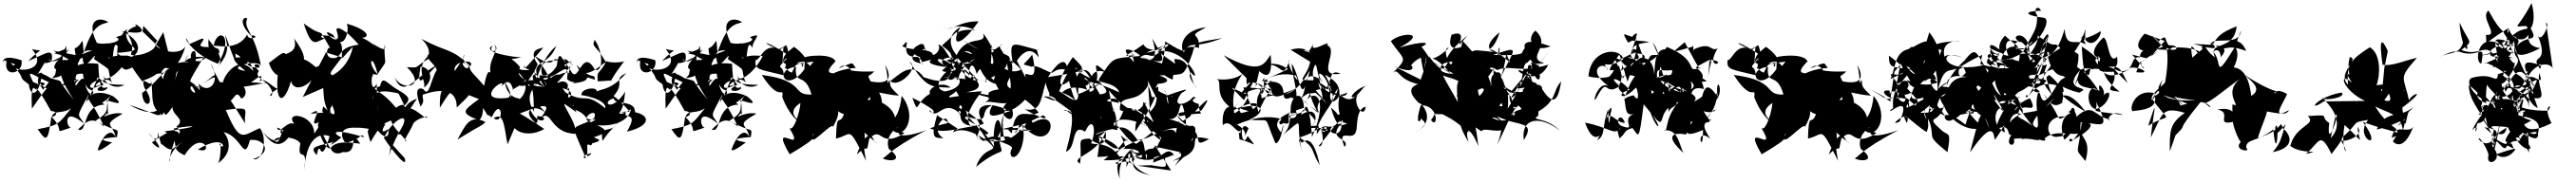

<svg xmlns="http://www.w3.org/2000/svg" viewBox="-111 -1006 16802 1190"><path d="M281 -624C208 -571 191 -649 225 -603C243 -705 189 -654 73 -607C165 -703 174 -664 97 -685C207 -556 25 -521 -34 -574C13 -587 -30 -588 -87 -613C-82 -566 -132 -666 29 -612C49 -525 -101 -485 -65 -621C108 -441 -49 -542 131 -416C46 -592 70 -516 266 -446C191 -562 11 -536 151 -529C89 -392 245 -466 148 -468C169 -411 306 -406 279 -408C231 -476 232 -492 97 -295C88 -489 112 -479 222 -279C225 -285 292 -265 227 -240C239 -308 342 -222 419 -382C263 -189 296 -194 135 -161C192 -78 202 -76 224 -243C326 -144 216 -129 356 -173C326 -154 287 -322 437 -198C396 -270 381 -225 470 -394C446 -345 480 -372 568 -177C487 -258 442 -201 398 -159C465 -132 418 -317 571 -322C533 -364 511 -284 613 -380C553 -313 636 -287 512 -217C666 -129 663 -183 652 -110C536 -101 535 -91 620 -75C588 -50 515 0 529 -35C549 -93 603 -183 643 -112C624 -203 549 -182 689 -263C600 -281 524 -204 597 -274C581 -202 608 -350 576 -353C614 -344 721 -301 628 -376C504 -437 436 -358 457 -343C423 -294 486 -378 525 -500C579 -470 544 -454 701 -451C637 -415 557 -465 563 -522C558 -447 673 -524 730 -639C564 -663 572 -562 623 -671C566 -759 563 -742 619 -586C634 -712 634 -745 671 -682C634 -723 757 -805 646 -763C719 -728 510 -699 502 -741C391 -626 445 -740 560 -658C416 -879 537 -904 596 -860C544 -846 494 -842 435 -661C424 -798 434 -713 379 -691C365 -701 413 -553 361 -625C236 -588 293 -557 428 -629C431 -506 532 -701 502 -620C645 -522 572 -583 620 -464C572 -538 433 -385 578 -471C485 -403 448 -436 501 -470C566 -498 508 -531 563 -450C463 -404 592 -399 590 -437C545 -418 537 -446 530 -589C321 -613 373 -507 310 -473C427 -463 404 -542 288 -445C420 -471 338 -529 430 -524C447 -373 516 -444 492 -385C417 -410 469 -570 384 -445C367 -475 431 -489 386 -482C344 -437 416 -529 392 -618C426 -647 421 -635 237 -675C406 -572 343 -634 266 -605C244 -474 229 -511 316 -551C317 -595 256 -536 170 -419C144 -473 115 -451 77 -491C68 -376 143 -349 164 -530C113 -535 100 -446 192 -618C125 -551 326 -637 338 -685C223 -575 197 -535 347 -548C440 -589 388 -687 489 -676C326 -618 406 -625 344 -569C265 -600 256 -518 372 -352C235 -514 325 -461 220 -495C369 -507 258 -569 314 -685L242 -657L323 -639L321 -706Z M903 -708C888 -659 760 -630 743 -651C785 -771 652 -788 779 -836C726 -885 944 -756 683 -803C895 -703 738 -568 654 -660C891 -681 674 -689 718 -817C634 -751 633 -570 710 -550C796 -568 804 -632 707 -644C745 -567 813 -470 865 -422C780 -503 827 -460 911 -523C1043 -536 978 -607 952 -488C903 -573 1034 -581 1034 -581C939 -538 914 -466 816 -398C821 -284 917 -315 831 -432C795 -550 910 -377 863 -518C903 -415 850 -313 942 -260C922 -348 937 -205 731 -321C943 -250 910 -240 944 -265C980 -349 909 -205 957 -268C973 -289 937 -180 1056 -370C934 -260 1128 -244 1039 -177C1083 -149 1087 -11 1076 -161C1059 -110 1062 -188 1055 -82C1067 -111 1079 -223 880 -74C968 11 917 -87 855 -138C967 -6 887 -258 938 -68C1037 15 993 -56 1135 -97C999 -66 984 71 996 44C996 -34 1057 -110 1022 -166C1192 -195 1195 -176 962 -147C1089 -69 978 -43 1093 9C1208 -174 1293 13 1180 -29C1364 -142 1363 -9 1320 -60C1334 -105 1331 67 1303 67C1461 -39 1329 -173 1337 -144C1468 -125 1479 65 1519 -90C1605 -105 1679 -13 1539 35C1611 50 1633 -110 1584 -168C1473 -123 1456 -61 1362 -287C1541 -312 1476 -287 1488 -199C1404 -329 1344 -445 1363 -351C1415 -315 1420 -440 1462 -362C1477 -363 1527 -401 1447 -478C1395 -408 1511 -448 1642 -466C1628 -441 1508 -501 1443 -436C1522 -427 1645 -597 1570 -447C1594 -536 1670 -425 1702 -426C1581 -357 1727 -358 1628 -463C1520 -531 1599 -532 1569 -551C1511 -606 1608 -585 1575 -563C1449 -565 1516 -659 1541 -540C1451 -657 1351 -517 1343 -467C1251 -471 1359 -583 1210 -453C1324 -548 1320 -481 1240 -389C1458 -289 1296 -496 1263 -591C1338 -468 1247 -383 1185 -459C1206 -303 1239 -424 1109 -484C1261 -296 1013 -491 1213 -432C1089 -452 1111 -449 1217 -633C1147 -639 1069 -636 1032 -484C1045 -575 1027 -479 1117 -649C1087 -565 1059 -636 1161 -580C1190 -754 1096 -632 1151 -618C1333 -647 1233 -640 1250 -751C1260 -720 1377 -626 1301 -559C1409 -678 1359 -727 1360 -776C1449 -517 1425 -619 1424 -656C1536 -591 1306 -690 1490 -542C1339 -564 1584 -624 1591 -573C1555 -790 1471 -820 1502 -884C1486 -902 1433 -869 1524 -775C1603 -773 1506 -730 1501 -781C1437 -659 1272 -721 1282 -704C1304 -832 1424 -781 1311 -589C1091 -673 1076 -826 1124 -718C1193 -745 1244 -782 1199 -719C1173 -676 1337 -726 1318 -659C1216 -640 1208 -591 1171 -609C1128 -571 1130 -636 965 -565C1019 -539 1065 -594 1099 -703C1049 -620 849 -701 916 -738L824 -837L819 -800L996 -629L954 -795Z M2003 -561 1996 -505C2053 -489 1846 -662 1871 -605C1874 -631 1875 -662 1807 -755C1849 -619 1666 -686 1780 -590C1747 -692 1746 -671 1643 -594C1701 -419 1845 -561 1755 -570C1738 -582 1683 -466 1701 -516C1682 -327 1743 -318 1787 -476C1815 -372 1965 -489 1947 -550C2041 -440 1956 -392 2051 -235C2024 -357 2077 -263 2042 -360C2026 -369 2142 -168 1998 -310C1971 -240 2051 -284 1914 -261C2024 -337 1878 -154 1970 -209C1944 -187 2004 -28 2043 -36C1947 -203 1992 -204 1939 -132C1939 -262 1731 -285 1813 -191C1765 -231 1711 -115 1696 -172C1819 -129 1762 -74 1718 -141C1739 -233 1745 16 1605 -141C1693 -14 1746 -68 1794 -138C1876 -105 1840 -233 1800 -195C1707 -190 1723 -37 1679 -89C1687 -120 1820 -116 1848 -68C1823 69 1902 -69 1873 107C1892 -164 2019 -124 2039 -115C1974 104 1981 -121 1955 8C1898 -53 1961 -48 2097 -87C2003 -78 2051 29 2126 -12C2242 7 2154 -188 2239 -67C2210 -66 2077 -99 2043 -33C2059 -94 2011 -19 2116 -108C2045 -140 2067 -170 2266 -108C2237 -141 2268 -107 2143 -70C2116 -102 2089 -177 2210 -171C2323 -174 2402 -118 2337 -186C2348 -138 2435 -65 2422 -162C2423 -163 2352 -110 2403 -196C2277 -160 2273 -182 2306 -77C2423 -292 2453 -152 2456 -286C2376 -219 2549 -92 2539 -83C2502 -83 2604 -182 2598 -260C2508 -203 2448 -62 2427 14C2448 -88 2415 -91 2529 28C2557 130 2387 -106 2394 -105C2453 -240 2601 -298 2481 -125C2585 -136 2546 -223 2678 -244C2659 -201 2599 -351 2443 -295C2533 -221 2559 -217 2402 -273C2485 -191 2509 -206 2609 -361C2483 -318 2578 -234 2471 -427C2583 -361 2568 -357 2498 -286C2594 -361 2383 -297 2507 -251C2390 -435 2276 -417 2368 -442C2387 -526 2411 -451 2525 -394C2536 -369 2326 -467 2318 -348C2318 -402 2355 -389 2352 -272L2346 -459C2309 -385 2305 -517 2324 -513C2272 -568 2306 -539 2231 -646C2133 -535 2227 -532 2355 -517C2276 -597 2318 -671 2352 -521C2427 -638 2394 -552 2397 -714C2431 -622 2239 -791 2358 -686C2245 -786 2205 -763 2234 -758C2314 -756 2295 -810 2151 -851C2173 -800 2125 -658 2062 -778C1940 -852 2137 -652 2084 -809C2081 -840 2141 -816 2229 -714C2106 -697 2125 -656 2083 -629C1985 -603 2029 -746 2054 -672C1938 -870 2031 -733 1870 -853C1926 -675 1952 -740 2008 -753C1916 -784 2108 -793 2119 -699C2127 -611 2089 -593 2190 -700C2187 -673 2154 -549 2030 -501C2113 -616 1944 -595 1921 -535C1999 -580 1875 -481 1964 -427L2120 -632L2172 -615L2015 -663L1864 -372L2100 -475Z M3582 -618C3518 -613 3575 -656 3584 -568C3451 -700 3555 -521 3377 -641C3444 -554 3523 -450 3397 -498C3351 -618 3470 -569 3518 -709C3545 -717 3444 -684 3381 -463C3394 -431 3320 -449 3435 -483C3501 -405 3373 -458 3339 -443C3294 -519 3254 -499 3281 -568C3218 -644 3197 -606 3289 -632C3245 -630 3024 -664 3101 -708C3061 -640 3195 -679 3078 -738C3194 -686 3038 -621 3102 -487C3091 -547 3069 -570 3047 -445C2957 -551 2948 -531 2949 -617C2961 -476 2850 -649 2946 -576C2851 -620 2990 -727 2854 -541C2842 -615 2995 -621 2956 -573C2827 -698 2821 -655 2637 -752C2741 -660 2643 -585 2691 -650C2590 -560 2670 -482 2655 -433C2732 -494 2685 -571 2632 -570C2611 -443 2623 -454 2738 -580C2614 -520 2520 -347 2463 -502C2511 -404 2678 -438 2543 -567C2653 -561 2552 -562 2770 -665C2589 -662 2729 -597 2738 -548C2698 -488 2689 -360 2650 -424C2694 -393 2560 -503 2632 -309C2664 -350 2641 -356 2647 -389C2611 -367 2871 -496 2868 -303C3019 -444 2958 -406 2875 -511C2796 -414 2755 -472 2758 -302C2856 -455 2826 -428 3013 -358C2908 -280 2873 -267 3055 -205C2949 -269 2919 -172 2873 -94C3055 -207 3015 -171 3056 -208C2951 -259 3036 -161 3040 -300C3111 -189 3030 -291 3096 -239C3164 -386 3181 -182 3109 -233C3181 -282 3178 -156 3200 -63C3274 -242 3249 -161 3285 -264C3155 -182 3306 -83 3439 -163C3248 -276 3376 -346 3457 -259C3312 -426 3418 -261 3378 -336C3356 -346 3450 -310 3341 -306C3397 -154 3497 -246 3392 -247C3406 -164 3374 -213 3279 -264C3469 -338 3487 -328 3410 -226C3489 -311 3467 -134 3645 -131C3647 -230 3523 -349 3590 -331C3597 -343 3714 -260 3647 -348C3596 -261 3660 -315 3717 -231C3759 -210 3859 -235 3772 -308C3827 -201 3702 -211 3769 -206C3631 -210 3801 -324 3764 -232C3616 -144 3599 -233 3711 29C3648 21 3805 -32 3721 17C3716 47 3729 -178 3700 -51C3787 -85 3851 -80 3731 -118C3697 -66 3770 -16 3745 -102C3840 -136 3872 -144 3783 -189C3788 -183 3978 -171 4005 -292C3937 -241 3780 -236 3919 -210C3885 -124 3793 -200 3820 -85C3899 -212 4040 -275 3931 -273C4109 -296 4184 -194 3978 -145C4065 -297 3955 -209 3857 -316C3944 -168 3934 -314 3831 -194C3937 -271 3951 -258 3967 -407C3879 -265 3804 -339 3892 -363C3892 -323 4016 -349 4029 -290C4050 -183 3976 -321 3891 -378C3974 -472 3881 -485 3974 -528C3846 -384 3792 -445 3751 -380C3850 -445 3667 -441 3683 -381C3657 -392 3849 -361 3837 -298C3683 -427 3722 -298 3525 -435C3690 -414 3570 -341 3597 -368C3583 -367 3633 -483 3568 -397C3649 -481 3512 -511 3491 -407C3528 -501 3512 -428 3611 -578C3570 -437 3651 -570 3540 -519C3452 -524 3438 -386 3507 -419C3435 -369 3409 -449 3650 -271C3602 -369 3509 -548 3408 -503C3348 -556 3340 -458 3441 -438C3300 -562 3444 -586 3357 -550C3270 -542 3279 -552 3159 -618C3193 -469 3291 -395 3362 -480C3315 -495 3247 -403 3269 -534C3381 -431 3261 -336 3276 -362C3157 -376 3189 -543 3169 -490C3260 -354 3201 -340 3246 -321C3172 -462 3243 -376 3199 -366C2961 -338 3203 -522 3161 -440C3223 -524 3240 -399 3235 -417C3209 -415 3332 -464 3309 -491C3372 -404 3364 -455 3373 -275C3292 -401 3401 -454 3425 -503C3272 -453 3344 -458 3396 -586C3337 -675 3391 -685 3433 -695C3233 -457 3345 -612 3304 -567C3475 -490 3367 -496 3472 -413C3417 -511 3368 -625 3538 -610C3468 -446 3377 -550 3417 -496C3528 -483 3607 -637 3588 -489C3651 -425 3760 -545 3624 -461C3785 -478 3662 -520 3769 -485C3770 -533 3745 -476 3650 -582C3676 -509 3726 -502 3849 -611C3786 -502 3783 -551 3788 -474L3882 -480C3848 -453 3971 -626 3963 -604C3781 -569 3766 -697 3859 -560C3786 -722 3742 -687 3768 -746C3827 -662 3822 -528 3769 -551C3686 -698 3663 -457 3616 -537C3540 -651 3535 -687 3518 -558L3624 -608L3605 -603L3630 -575Z M4415 -624C4342 -571 4325 -649 4359 -603C4377 -705 4323 -654 4207 -607C4299 -703 4308 -664 4231 -685C4341 -556 4159 -521 4100 -574C4147 -587 4104 -588 4047 -613C4052 -566 4002 -666 4163 -612C4183 -525 4033 -485 4069 -621C4242 -441 4085 -542 4265 -416C4180 -592 4204 -516 4400 -446C4325 -562 4145 -536 4285 -529C4223 -392 4379 -466 4282 -468C4303 -411 4440 -406 4413 -408C4365 -476 4366 -492 4231 -295C4222 -489 4246 -479 4356 -279C4359 -285 4426 -265 4361 -240C4373 -308 4476 -222 4553 -382C4397 -189 4430 -194 4269 -161C4326 -78 4336 -76 4358 -243C4460 -144 4350 -129 4490 -173C4460 -154 4421 -322 4571 -198C4530 -270 4515 -225 4604 -394C4580 -345 4614 -372 4702 -177C4621 -258 4576 -201 4532 -159C4599 -132 4552 -317 4705 -322C4667 -364 4645 -284 4747 -380C4687 -313 4770 -287 4646 -217C4800 -129 4797 -183 4786 -110C4670 -101 4669 -91 4754 -75C4722 -50 4649 0 4663 -35C4683 -93 4737 -183 4777 -112C4758 -203 4683 -182 4823 -263C4734 -281 4658 -204 4731 -274C4715 -202 4742 -350 4710 -353C4748 -344 4855 -301 4762 -376C4638 -437 4570 -358 4591 -343C4557 -294 4620 -378 4659 -500C4713 -470 4678 -454 4835 -451C4771 -415 4691 -465 4697 -522C4692 -447 4807 -524 4864 -639C4698 -663 4706 -562 4757 -671C4700 -759 4697 -742 4753 -586C4768 -712 4768 -745 4805 -682C4768 -723 4891 -805 4780 -763C4853 -728 4644 -699 4636 -741C4525 -626 4579 -740 4694 -658C4550 -879 4671 -904 4730 -860C4678 -846 4628 -842 4569 -661C4558 -798 4568 -713 4513 -691C4499 -701 4547 -553 4495 -625C4370 -588 4427 -557 4562 -629C4565 -506 4666 -701 4636 -620C4779 -522 4706 -583 4754 -464C4706 -538 4567 -385 4712 -471C4619 -403 4582 -436 4635 -470C4700 -498 4642 -531 4697 -450C4597 -404 4726 -399 4724 -437C4679 -418 4671 -446 4664 -589C4455 -613 4507 -507 4444 -473C4561 -463 4538 -542 4422 -445C4554 -471 4472 -529 4564 -524C4581 -373 4650 -444 4626 -385C4551 -410 4603 -570 4518 -445C4501 -475 4565 -489 4520 -482C4478 -437 4550 -529 4526 -618C4560 -647 4555 -635 4371 -675C4540 -572 4477 -634 4400 -605C4378 -474 4363 -511 4450 -551C4451 -595 4390 -536 4304 -419C4278 -473 4249 -451 4211 -491C4202 -376 4277 -349 4298 -530C4247 -535 4234 -446 4326 -618C4259 -551 4460 -637 4472 -685C4357 -575 4331 -535 4481 -548C4574 -589 4522 -687 4623 -676C4460 -618 4540 -625 4478 -569C4399 -600 4390 -518 4506 -352C4369 -514 4459 -461 4354 -495C4503 -507 4392 -569 4448 -685L4376 -657L4457 -639L4455 -706Z M5028 -641C4964 -486 5151 -545 5048 -518C5089 -599 5060 -585 5196 -603C5079 -467 5255 -568 5068 -700C4953 -610 5010 -597 5055 -657C4921 -523 5000 -605 5001 -514C4836 -554 4811 -550 4817 -612C4855 -615 4872 -745 4994 -673C4843 -727 4855 -761 5016 -655C4927 -518 5166 -644 5158 -587C5028 -367 4921 -553 5081 -569C5070 -441 5140 -541 5182 -388C5049 -382 5147 -479 4858 -516C4980 -325 4996 -452 4993 -374C4976 -412 5025 -244 5130 -187C5123 -207 4998 -260 5110 -333C5108 -280 5066 -142 5038 -169C5154 23 4898 -237 5040 3C5269 -132 5165 -102 5198 -134C5144 -7 5320 -219 5322 -176C5408 -326 5294 -295 5394 -259C5362 -175 5347 -288 5342 -100C5451 -124 5416 -197 5538 45C5509 -115 5537 -35 5528 -139C5633 -43 5617 -76 5592 -81C5560 -182 5498 -59 5478 5C5562 -83 5535 22 5559 -99C5646 -189 5621 -31 5788 -135C5738 -173 5699 -71 5932 -155C5671 -19 5665 32 5644 28C5691 55 5794 46 5687 -32C5644 -152 5824 -212 5712 -154C5785 -87 5880 -243 5770 -379C5751 -173 5637 -205 5729 -200C5746 -333 5521 -398 5526 -321C5606 -444 5604 -390 5753 -381C5685 -445 5698 -441 5692 -484C5610 -367 5715 -384 5663 -581C5709 -499 5694 -444 5548 -478C5583 -263 5544 -403 5633 -281C5673 -422 5558 -425 5546 -539C5449 -507 5465 -439 5541 -384C5468 -490 5555 -495 5591 -539C5466 -534 5439 -548 5400 -551C5487 -487 5419 -623 5360 -559C5474 -609 5440 -593 5472 -562C5297 -552 5210 -445 5435 -535C5307 -521 5249 -513 5339 -605C5315 -661 5147 -640 5139 -631C5138 -499 5109 -483 5217 -455C5153 -716 5090 -524 5131 -581C5021 -638 4963 -514 5057 -573C4989 -785 5066 -699 4902 -649L4999 -700L4993 -598Z M6098 -493C6155 -527 6193 -433 6053 -408C5956 -428 6050 -546 6097 -555C6081 -494 6080 -445 5914 -501C5834 -614 5749 -512 5697 -477C5744 -424 5892 -560 5822 -603C5931 -429 5964 -437 6090 -433C6039 -480 5936 -432 5955 -393C5852 -333 5885 -244 5840 -367C5963 -309 6040 -232 5950 -310C6023 -248 5937 -271 5955 -285C6005 -212 6039 -361 6144 -269C6127 -321 6162 -199 6185 -226C6172 -292 6303 -145 6324 -88C6122 -227 6084 -94 6116 -161C6180 -146 6103 -182 6001 -253C5960 -106 5977 -102 6044 -103C5947 -153 6061 -279 6071 -210C6046 -160 6173 -243 5954 -167C6044 -129 6135 -167 6234 -180C6188 -188 6221 -249 6168 -318C6105 -155 6267 -176 6306 -198C6221 -320 6325 -354 6477 -280C6406 -256 6302 -211 6363 -319C6260 -280 6370 -188 6197 -244C6279 -451 6363 -405 6192 -403C6344 -429 6250 -490 6179 -554C6204 -319 6182 -408 6002 -349C5991 -300 6082 -357 6232 -217C6031 -423 6070 -349 6125 -410C6155 -367 6152 -354 6133 -336C6197 -376 6287 -579 6221 -497C6193 -527 6226 -647 6260 -522C6289 -594 6403 -594 6177 -670C6287 -689 6249 -472 6403 -454C6388 -524 6358 -492 6403 -422C6262 -398 6414 -367 6265 -398C6281 -364 6402 -387 6299 -328C6343 -371 6448 -281 6564 -377C6334 -328 6447 -173 6617 -406C6466 -392 6580 -378 6664 -270C6591 -229 6510 -331 6489 -134C6396 -213 6596 -115 6547 -228C6519 -85 6480 -154 6547 -159C6460 -54 6353 -79 6256 -103C6328 -80 6428 -46 6433 -256C6516 -159 6511 -345 6454 -296C6557 -403 6397 -299 6424 -149C6402 -299 6360 -189 6373 -46C6273 -205 6299 -104 6337 -134C6293 -191 6089 -240 6154 -320C6206 -246 6324 -237 6262 -116C6290 -59 6201 -210 6298 -85C6410 -94 6455 -139 6310 -101C6442 14 6312 -81 6255 85C6449 -73 6434 43 6404 -97C6447 -26 6387 -73 6431 -202C6418 58 6605 -173 6364 -98C6568 -28 6455 -49 6486 16C6536 52 6596 -124 6549 -201C6742 46 6829 -321 6625 -203C6592 -273 6601 -208 6557 -161C6695 -144 6573 -151 6426 -162C6651 -217 6529 -178 6693 -252C6721 -239 6733 -202 6573 -291C6674 -275 6675 -336 6709 -466C6709 -466 6732 -359 6775 -367C6812 -428 6836 -525 6869 -538C6817 -567 6779 -551 6753 -530C6722 -532 6648 -589 6620 -569C6543 -595 6557 -564 6622 -649C6677 -414 6555 -580 6580 -496L6522 -608L6528 -618C6640 -769 6690 -537 6652 -681C6487 -724 6470 -752 6495 -590C6414 -670 6559 -555 6546 -549C6444 -505 6416 -638 6371 -482C6293 -562 6334 -426 6314 -478C6344 -506 6456 -513 6463 -618C6446 -570 6488 -504 6481 -427C6408 -466 6544 -510 6469 -638C6449 -649 6451 -652 6343 -687C6405 -686 6371 -605 6169 -744C6314 -662 6342 -635 6358 -652C6400 -510 6299 -664 6349 -568C6377 -795 6305 -744 6432 -571C6482 -660 6370 -695 6428 -719C6341 -651 6387 -679 6301 -789C6332 -705 6192 -787 6129 -645C6061 -728 6091 -795 6156 -831C6086 -719 6139 -674 6272 -866C6113 -871 6073 -758 6027 -864C6075 -759 6086 -881 6249 -810C6109 -820 6138 -765 6128 -798C6004 -667 6021 -739 6088 -659C6141 -533 6029 -610 6136 -481C6195 -668 6190 -654 6064 -611C6112 -570 6234 -585 6300 -670C6167 -534 6043 -522 6035 -546C6239 -719 6062 -558 6121 -548C5962 -586 6036 -682 6222 -592C6053 -571 6080 -694 6009 -716C6040 -667 5940 -588 5916 -710C5894 -743 5830 -664 5903 -718C5794 -690 5851 -609 5973 -632C5993 -699 5836 -667 5774 -704C5855 -796 5730 -623 5875 -634C5984 -555 5708 -609 5930 -691C5818 -564 5972 -583 5879 -594C6085 -645 5815 -595 6076 -566C5935 -629 6035 -650 6126 -555C6000 -461 6143 -442 6193 -612C6148 -488 6256 -655 6272 -683C6041 -535 6175 -590 6224 -493C6151 -515 6115 -644 6137 -625L6270 -479L6167 -491L6042 -504Z M7397 74C7524 96 7493 89 7484 10C7447 -1 7329 83 7420 -48L7588 -11C7538 24 7650 -57 7552 78C7663 -33 7649 -7 7538 46C7799 -21 7583 -145 7775 -97C7653 -28 7753 -124 7637 -189C7745 -40 7673 -199 7511 -227C7601 -220 7572 -349 7603 -316C7657 -142 7595 -125 7579 -218C7527 -45 7608 -207 7465 -142C7612 -221 7706 -102 7658 -84C7752 -237 7575 -171 7677 -161C7516 -244 7580 -286 7526 -344C7496 -281 7503 -410 7484 -417C7540 -313 7459 -349 7604 -216C7695 -264 7631 -250 7679 -272C7716 -313 7818 -418 7727 -285C7700 -265 7537 -289 7584 -246C7780 -288 7711 -223 7708 -326C7613 -354 7728 -369 7671 -372C7631 -319 7519 -295 7595 -397C7710 -463 7463 -364 7437 -361C7522 -353 7494 -446 7424 -329C7567 -434 7580 -329 7437 -416C7423 -377 7424 -338 7294 -145C7293 -319 7369 -105 7372 -223C7429 -109 7283 -278 7141 -205C7242 -193 7167 -379 7339 -259C7352 -365 7330 -381 7415 -206C7231 -371 7296 -239 7194 -287C7185 -404 7306 -314 7377 -447C7420 -368 7369 -360 7457 -380C7389 -420 7481 -364 7390 -274L7376 -477C7433 -366 7446 -319 7444 -435C7446 -455 7390 -384 7470 -500C7283 -435 7625 -452 7451 -513C7691 -516 7627 -534 7438 -672C7640 -697 7733 -435 7657 -533C7626 -504 7698 -431 7698 -431C7644 -466 7671 -628 7548 -619C7573 -486 7608 -487 7666 -654C7689 -735 7676 -725 7862 -757C7657 -677 7666 -750 7610 -665C7586 -693 7589 -808 7757 -828C7622 -755 7718 -804 7710 -693C7556 -728 7694 -607 7489 -735C7490 -564 7404 -542 7538 -485C7562 -658 7515 -588 7469 -617C7544 -562 7480 -587 7338 -632C7363 -618 7463 -573 7404 -755C7484 -616 7527 -572 7325 -630C7394 -686 7391 -574 7496 -720C7334 -594 7312 -727 7327 -647L7506 -718C7534 -701 7382 -646 7347 -716C7230 -630 7194 -640 7286 -644C7298 -598 7252 -730 7287 -599C7148 -741 7317 -665 7325 -640C7131 -622 7156 -636 7057 -489C7052 -454 7165 -399 7063 -389C7004 -489 6962 -582 6923 -540C7036 -452 7161 -479 7190 -402C7088 -451 6918 -510 7021 -430C7172 -531 6967 -398 6917 -390C6871 -526 6976 -610 7015 -493C6940 -365 6963 -575 7011 -273C6968 -505 7015 -570 7105 -532C6980 -642 7075 -531 7036 -467C7006 -425 6976 -515 6961 -492C7085 -427 6994 -383 6976 -421C6976 -421 6871 -460 6816 -400C6955 -353 6914 -256 6862 -477C6792 -417 6772 -468 6887 -633C6980 -536 6991 -545 6725 -502C6812 -639 6847 -609 6850 -555C6947 -580 6990 -485 6906 -564C6885 -534 6932 -526 6921 -394C6933 -247 6718 -541 6734 -375C6752 -391 6838 -309 6698 -374C6756 -396 6916 -223 6908 -276C6761 -284 6856 -302 6886 -264C6782 -329 6920 -219 6881 -271C6871 -245 6905 -238 6842 -14C6915 -37 6872 -206 6967 -145C7017 -256 7045 -157 7006 -69C7117 -41 7126 -116 7067 -243C7101 -222 6980 -215 7100 -150C6972 -95 7047 -150 7176 -167C7174 -336 7079 -375 7125 -342C7069 -350 7191 -386 7186 -332C7058 -379 7005 -247 7092 -274C7098 -324 7185 -313 7147 -263C7131 -212 7218 -237 7145 -170C7132 -221 7071 -167 7179 -156L7121 -415C7320 -182 7332 -328 7367 -337C7319 -278 7359 -149 7463 -88C7429 -174 7434 -106 7309 -90C7194 -259 7152 -96 7155 -214C7288 -35 7279 -87 7299 -65C7465 -174 7471 -211 7344 -211C7530 -26 7454 -192 7410 57L7546 6C7489 -72 7461 85 7302 26C7267 -36 7410 80 7251 -31C7358 37 7339 -57 7185 -27C7367 -120 7337 -119 7367 37C7386 -47 7336 45 7088 42C7215 -82 7264 22 7199 -122C7355 13 7197 -119 7243 -94C7168 -58 7215 32 7050 -119C7270 -31 7187 19 7047 20C7085 -199 7014 -57 7102 -152C7060 4 6859 22 6934 64C6951 -79 6904 -97 6996 -100C7067 -38 7122 -83 7196 25C7140 39 7250 -33 7236 87C7312 -68 7178 10 7307 93C7210 4 7201 85 7162 60C7312 10 7123 -17 7194 164C7165 13 7323 -67 7261 -20C7342 46 7222 -102 7290 37C7288 28 7232 112 7396 140C7275 110 7221 -18 7335 27C7345 -77 7508 -8 7420 -58L7528 109L7305 77Z M8011 -392C8069 -407 7978 -271 7940 -266C7908 -437 7992 -508 8022 -574C8012 -501 7904 -474 7814 -491C7881 -487 7787 -386 7929 -294C7937 -301 8048 -430 7913 -273C8133 -395 8132 -291 7983 -267C7956 -327 7851 -347 7865 -187C7915 -239 7958 -116 7984 -156C7976 -103 7963 -183 7974 -95C8075 -71 8097 -26 8027 -117C7986 -13 7965 -239 8033 -167C7976 -56 8059 -141 7957 -191C8056 -235 8154 -254 8248 -228C8198 -161 8309 -211 8223 -211C8363 -167 8240 -241 8333 -302C8396 -186 8205 -250 8357 -261C8264 -295 8345 -188 8244 -114C8427 -257 8322 -221 8387 1C8345 -147 8363 -81 8382 -73C8441 -126 8478 -21 8497 74C8433 -31 8476 -32 8366 -107C8527 -161 8544 -216 8357 -161C8589 -191 8569 -133 8505 -156C8576 -220 8527 -99 8504 -164C8532 -89 8509 -39 8490 -51C8648 -237 8560 -184 8745 -263C8611 -272 8539 -247 8676 -197C8515 -145 8539 -225 8478 -129C8469 -222 8598 -328 8616 -429C8518 -292 8647 -314 8532 -518C8714 -416 8556 -360 8656 -200C8548 -273 8675 -214 8570 -303C8633 -88 8659 -244 8631 -244C8683 -47 8459 -165 8637 -198C8538 -88 8706 -104 8659 -45C8604 -182 8716 -72 8734 -148C8746 -172 8729 -291 8797 -309C8786 -219 8711 -333 8743 -382C8657 -335 8736 -437 8810 -446C8770 -455 8727 -293 8630 -387C8562 -276 8545 -403 8590 -461C8612 -515 8594 -264 8558 -486C8647 -389 8509 -480 8367 -357C8431 -410 8367 -568 8506 -484C8456 -572 8566 -506 8562 -382C8583 -377 8527 -575 8633 -524C8462 -496 8629 -676 8545 -711C8582 -760 8401 -628 8465 -738C8394 -602 8457 -720 8307 -681L8474 -578L8516 -395L8551 -447C8663 -407 8486 -411 8504 -462C8571 -418 8616 -360 8675 -402C8678 -339 8477 -414 8484 -492C8495 -402 8514 -435 8516 -351C8612 -464 8436 -333 8496 -268C8354 -368 8344 -393 8486 -268C8363 -485 8506 -481 8394 -322C8453 -442 8566 -378 8447 -111C8434 -305 8408 -335 8399 -291C8503 -197 8462 -212 8447 -185C8487 -213 8481 -321 8376 -256C8384 -316 8452 -284 8314 -251C8281 -355 8384 -454 8395 -301C8299 -272 8161 -228 8246 -140C8280 -286 8248 -59 8208 -70C8123 -268 8189 -206 8040 -224C8164 -279 8117 -344 7972 -298C8112 -260 8072 -240 7999 -435C8055 -427 8157 -444 8201 -371C8127 -474 8106 -463 8118 -363C8254 -416 8302 -327 8433 -545C8370 -299 8381 -480 8314 -592C8322 -468 8383 -328 8311 -369C8202 -321 8342 -495 8135 -470C8225 -431 8125 -304 8346 -429C8215 -372 8113 -349 8136 -500C8085 -419 8173 -554 8342 -512C8386 -417 8268 -591 8301 -614C8248 -458 8256 -618 8121 -576C8260 -630 8341 -494 8293 -555C8160 -491 8132 -492 8163 -472C8242 -503 8122 -462 8110 -388C8181 -415 8049 -505 8023 -452C8005 -532 8073 -434 7870 -645C8116 -509 8136 -592 8177 -648C8187 -547 8175 -476 8103 -541C8057 -336 8065 -477 8109 -455C8210 -370 8211 -523 8097 -273C8061 -400 8141 -407 8096 -426C7982 -406 7925 -333 8082 -507L8003 -351L7923 -433ZM8458 -489C8421 -614 8579 -615 8390 -677C8435 -681 8456 -655 8425 -566C8380 -461 8335 -489 8516 -478C8510 -506 8428 -388 8452 -438L8547 -327L8471 -399L8415 -393Z M9861 -506C9936 -327 9947 -561 9821 -418C9869 -290 10054 -482 9864 -448C9774 -391 9858 -335 9891 -379C9809 -476 9867 -517 9852 -494C9728 -407 9787 -419 9909 -454C9802 -527 9896 -579 9723 -295C9752 -523 9579 -487 9782 -396C9642 -400 9777 -507 9549 -581C9575 -586 9562 -455 9548 -441C9628 -479 9567 -511 9508 -519C9575 -408 9652 -392 9592 -492C9671 -334 9721 -300 9667 -314L9818 -493C9872 -344 9758 -436 9734 -395C9731 -272 9823 -275 9798 -397C9773 -297 9764 -377 9828 -354C9931 -367 9770 -455 9770 -337C9868 -250 9773 -335 9728 -216C9829 -188 9895 -193 9828 -90C9809 -241 9939 -251 10065 -151C9967 -248 9868 -213 9922 -249C9937 -364 9854 -239 9911 -270C10050 -347 10010 -405 10072 -474C10049 -319 10007 -315 9924 -464C9993 -319 9822 -460 9890 -588C9978 -506 9910 -403 9876 -598C9982 -575 9935 -481 9859 -528C9838 -616 9898 -573 9876 -556C9862 -469 9809 -590 9934 -545C9855 -578 9889 -593 9744 -366C9839 -399 9805 -593 9851 -596C9900 -650 9837 -571 9962 -593C9833 -628 10018 -703 9904 -806C9840 -750 9887 -659 10003 -703C9721 -804 9882 -602 9850 -709C9772 -630 9833 -571 9821 -662C9817 -663 9826 -639 9628 -647C9816 -711 9765 -689 9681 -506C9737 -682 9691 -686 9740 -597C9524 -784 9603 -580 9671 -795C9480 -641 9769 -658 9546 -675C9455 -687 9533 -628 9430 -738C9398 -646 9474 -744 9459 -730C9448 -699 9312 -641 9357 -779C9500 -828 9330 -620 9462 -774C9296 -641 9315 -578 9342 -609C9311 -574 9310 -500 9210 -638C9236 -456 9412 -534 9439 -426C9512 -491 9546 -382 9495 -522C9425 -431 9376 -563 9398 -339C9278 -550 9239 -591 9363 -603C9353 -532 9288 -701 9339 -693C9191 -550 9200 -707 9350 -526C9126 -680 9175 -620 9370 -525C9258 -513 9220 -632 9161 -700C9234 -733 9161 -738 9019 -695C9213 -800 9026 -797 8961 -737C9042 -612 9082 -635 8976 -532C9024 -568 8991 -455 9243 -442L8981 -573C9175 -491 9079 -639 9077 -546C9108 -648 9265 -644 9151 -659C9187 -461 9171 -542 9193 -640C9185 -496 9114 -468 9193 -467C9044 -450 9095 -380 9143 -333C9160 -337 9269 -218 9119 -139C9240 -209 9156 -209 9147 -250C9185 -228 9104 -150 9156 -317C9276 -323 9270 -155 9223 -221C9267 -277 9216 -258 9302 -259C9303 -251 9372 -234 9470 -136C9411 -251 9385 -213 9468 -77C9439 -174 9478 -183 9532 -50C9513 -224 9476 -304 9489 -251C9485 -168 9448 -221 9552 -147C9565 -182 9697 -114 9711 -187C9645 -260 9626 -254 9715 -220C9560 -199 9590 -368 9551 -241C9643 -235 9729 -263 9655 -60C9723 -195 9756 -293 9783 -303C9669 -270 9814 -281 9757 -248C9788 -401 9648 -453 9712 -428C9648 -393 9555 -496 9528 -517C9453 -362 9491 -421 9389 -381C9483 -261 9446 -248 9483 -265C9436 -423 9639 -477 9539 -378C9516 -416 9529 -589 9503 -465C9642 -451 9691 -732 9663 -688C9680 -675 9571 -465 9679 -496C9692 -575 9569 -518 9634 -427C9554 -554 9608 -588 9653 -548C9758 -587 9789 -523 9988 -583C9899 -396 9674 -629 9873 -513L10006 -688L9905 -552Z M10526 -575C10497 -604 10438 -457 10250 -507C10264 -688 10455 -701 10478 -620C10354 -538 10334 -634 10378 -544C10365 -618 10212 -555 10394 -434C10313 -503 10269 -306 10301 -364C10385 -521 10347 -367 10454 -444C10365 -514 10453 -498 10518 -418C10430 -399 10459 -330 10560 -433C10570 -428 10591 -317 10544 -383C10421 -357 10533 -297 10451 -459C10516 -347 10461 -230 10555 -264C10447 -233 10577 -142 10468 -182C10415 -203 10457 -283 10488 -204C10435 -193 10383 -306 10358 -209C10407 -367 10404 -276 10394 -266C10394 -266 10381 -113 10379 -293C10335 -180 10366 -122 10307 -89C10353 -184 10294 -18 10228 -204C10382 -175 10423 -116 10452 -167C10478 -121 10414 -232 10452 -101C10503 -143 10474 -150 10537 -169C10577 -123 10578 -60 10610 -324C10755 -159 10705 -132 10655 -268C10778 -122 10672 -286 10839 -340C10738 -222 10775 -138 10740 -153C10847 -170 10844 -25 10876 -1C10738 -123 10806 -142 10886 -127C10922 -171 10934 -252 10878 -177C11031 -301 10761 -54 10997 -156C11000 29 10938 -179 11040 -103C11068 -75 10954 -206 11037 -208C11056 -255 11065 -166 11001 -279C11099 -246 11106 -353 11013 -222C11118 -324 11085 -474 11078 -346C11144 -409 11075 -535 11092 -374C11019 -481 11006 -432 10981 -339C11010 -416 11019 -365 10845 -298C10986 -340 11000 -391 10784 -439C10768 -350 10835 -478 10853 -426L10849 -348C10638 -439 10898 -232 10861 -431C10926 -369 10932 -456 10914 -476C10975 -431 10898 -409 10848 -402C10859 -480 10903 -320 10909 -286C10929 -348 10890 -455 11003 -424C10976 -553 10944 -452 11022 -476C10905 -547 10854 -617 10830 -532C11014 -441 11031 -507 10950 -566C11104 -651 11038 -629 11027 -464C11053 -729 11027 -555 11046 -615C11176 -604 10999 -531 11092 -689C11039 -667 11056 -738 10937 -683C10928 -643 10940 -739 10930 -701C10773 -657 10794 -657 10878 -730C10910 -673 10986 -520 10978 -564C10875 -523 10984 -609 10761 -699C10703 -626 10770 -502 10669 -728C10743 -641 10689 -486 10814 -440C10732 -388 10809 -385 10753 -496C10715 -385 10767 -383 10773 -275C10790 -326 10892 -306 10754 -386C10591 -469 10685 -242 10659 -417C10728 -374 10742 -354 10759 -519C10642 -445 10640 -576 10588 -598C10581 -500 10548 -546 10492 -383C10385 -463 10509 -431 10448 -577C10368 -510 10525 -507 10451 -649C10296 -445 10501 -637 10365 -479C10449 -551 10411 -471 10499 -518C10692 -491 10687 -424 10681 -521C10509 -689 10512 -522 10699 -468C10690 -585 10701 -534 10796 -548C10798 -473 10741 -567 10624 -440C10776 -437 10643 -547 10848 -403C10647 -465 10707 -538 10770 -680C10680 -707 10682 -571 10680 -510C10675 -647 10574 -686 10475 -493L10420 -629C10482 -605 10625 -551 10702 -646C10623 -650 10680 -638 10588 -560C10536 -684 10493 -568 10563 -763C10506 -757 10448 -827 10509 -727C10588 -761 10578 -829 10524 -750C10472 -730 10570 -750 10649 -730C10453 -710 10573 -643 10592 -588C10496 -721 10554 -694 10607 -646C10563 -705 10458 -594 10453 -630C10518 -496 10569 -621 10565 -750C10589 -672 10621 -624 10589 -627C10454 -531 10723 -644 10566 -657C10630 -571 10412 -663 10558 -621L10464 -609L10505 -472L10531 -547Z M11368 -641C11304 -486 11491 -545 11388 -518C11429 -599 11400 -585 11536 -603C11419 -467 11595 -568 11408 -700C11293 -610 11350 -597 11395 -657C11261 -523 11340 -605 11341 -514C11176 -554 11151 -550 11157 -612C11195 -615 11212 -745 11334 -673C11183 -727 11195 -761 11356 -655C11267 -518 11506 -644 11498 -587C11368 -367 11261 -553 11421 -569C11410 -441 11480 -541 11522 -388C11389 -382 11487 -479 11198 -516C11320 -325 11336 -452 11333 -374C11316 -412 11365 -244 11470 -187C11463 -207 11338 -260 11450 -333C11448 -280 11406 -142 11378 -169C11494 23 11238 -237 11380 3C11609 -132 11505 -102 11538 -134C11484 -7 11660 -219 11662 -176C11748 -326 11634 -295 11734 -259C11702 -175 11687 -288 11682 -100C11791 -124 11756 -197 11878 45C11849 -115 11877 -35 11868 -139C11973 -43 11957 -76 11932 -81C11900 -182 11838 -59 11818 5C11902 -83 11875 22 11899 -99C11986 -189 11961 -31 12128 -135C12078 -173 12039 -71 12272 -155C12011 -19 12005 32 11984 28C12031 55 12134 46 12027 -32C11984 -152 12164 -212 12052 -154C12125 -87 12220 -243 12110 -379C12091 -173 11977 -205 12069 -200C12086 -333 11861 -398 11866 -321C11946 -444 11944 -390 12093 -381C12025 -445 12038 -441 12032 -484C11950 -367 12055 -384 12003 -581C12049 -499 12034 -444 11888 -478C11923 -263 11884 -403 11973 -281C12013 -422 11898 -425 11886 -539C11789 -507 11805 -439 11881 -384C11808 -490 11895 -495 11931 -539C11806 -534 11779 -548 11740 -551C11827 -487 11759 -623 11700 -559C11814 -609 11780 -593 11812 -562C11637 -552 11550 -445 11775 -535C11647 -521 11589 -513 11679 -605C11655 -661 11487 -640 11479 -631C11478 -499 11449 -483 11557 -455C11493 -716 11430 -524 11471 -581C11361 -638 11303 -514 11397 -573C11329 -785 11406 -699 11242 -649L11339 -700L11333 -598Z M12214 -414C12094 -426 12318 -271 12267 -448C12207 -313 12260 -305 12222 -289C12189 -239 12365 -416 12281 -212C12181 -162 12367 -317 12327 -201C12266 -316 12382 -184 12456 -143C12508 -263 12342 -213 12541 -413C12458 -417 12389 -405 12465 -198C12465 -358 12547 -273 12475 -296C12446 -339 12574 -264 12415 -268C12542 -362 12424 -319 12577 -248C12471 -395 12486 -350 12462 -240C12528 -88 12431 -140 12592 -11C12616 -148 12600 -118 12559 -149C12431 -263 12544 -187 12569 -319C12586 -236 12729 -125 12825 -176C12681 -281 12708 -412 12579 -298C12604 -333 12481 -241 12543 -366C12573 -259 12694 -247 12661 -260C12779 -313 12795 -239 12711 -273C12764 -314 12736 -281 12709 -191C12532 -334 12559 -189 12620 -221C12726 -263 12707 -336 12572 -324C12641 -284 12701 -323 12844 -329L12780 -436C12812 -486 12793 -330 12957 -548L12807 -586L12818 -647C12691 -587 12609 -525 12695 -566C12733 -509 12697 -480 12755 -618C12683 -420 12618 -535 12709 -616C12602 -522 12566 -420 12597 -409C12556 -517 12660 -516 12719 -503C12572 -504 12608 -367 12547 -376C12641 -432 12668 -425 12555 -441C12641 -496 12544 -456 12522 -409C12465 -452 12465 -542 12537 -455C12552 -501 12497 -409 12326 -483C12414 -353 12394 -528 12518 -484C12509 -515 12502 -553 12440 -473C12485 -496 12621 -605 12473 -795C12389 -514 12479 -663 12429 -576C12443 -548 12419 -717 12554 -679C12481 -511 12533 -585 12527 -406C12568 -586 12603 -527 12666 -565C12774 -701 12765 -690 12830 -581C12557 -514 12515 -697 12688 -631C12548 -671 12555 -619 12590 -588C12527 -716 12615 -743 12677 -738C12438 -730 12539 -680 12495 -730C12490 -686 12514 -787 12371 -700C12344 -692 12381 -715 12337 -685C12245 -663 12255 -564 12220 -489C12386 -569 12320 -571 12404 -501C12405 -554 12389 -476 12324 -574C12394 -544 12304 -557 12243 -568C12286 -589 12203 -531 12211 -642L12284 -584L12251 -408L12298 -430C12354 -292 12268 -348 12269 -372C12262 -476 12194 -346 12328 -513C12382 -406 12386 -482 12322 -436C12363 -372 12231 -456 12380 -447C12323 -333 12378 -352 12477 -379C12253 -258 12330 -291 12366 -406C12263 -346 12279 -447 12234 -433C12393 -564 12327 -355 12308 -451C12428 -317 12400 -359 12379 -309C12422 -292 12188 -499 12220 -361L12246 -537L12288 -588C12357 -458 12171 -560 12236 -499C12241 -497 12326 -389 12340 -291C12364 -428 12168 -325 12180 -373L12090 -421L12221 -342Z M13213 -630C13253 -599 13176 -533 13253 -777C13195 -691 13187 -650 13233 -593C13194 -698 13034 -641 13010 -643C13080 -720 13061 -680 12967 -773C12890 -695 12933 -595 13087 -664C12938 -572 12852 -614 12874 -688C13006 -625 12923 -688 12923 -688C12810 -775 12903 -584 12951 -683C12920 -654 12883 -580 12953 -537C13014 -638 12858 -551 12880 -661C12961 -591 13065 -463 13144 -571C13063 -615 12920 -635 13022 -618C13015 -653 12906 -501 12974 -546C12912 -526 12851 -504 12970 -338C12958 -489 12885 -412 12995 -386C12976 -389 13123 -495 13194 -405C13097 -381 13178 -565 13230 -626C13156 -400 13088 -333 13107 -386C13127 -354 13163 -491 13304 -448C13188 -241 13208 -427 13183 -398C13149 -311 13218 -122 13154 -184C13125 -213 13237 -311 13289 -365C13180 -221 13096 -322 12997 -205C13030 -340 13138 -170 13050 -365C12959 -459 13021 -309 12925 -332C12965 -361 13001 -365 12911 -347C12866 -472 12865 -305 12798 -393C12803 -229 12815 -255 12917 -181C12857 -273 12857 -321 12898 -385C12973 -259 12974 -245 12896 -353C13046 -312 13142 -442 12987 -323C12997 -396 13051 -305 13144 -184C13030 -274 13042 -198 13074 -344C12999 -216 13024 -328 13130 -363C13184 -260 13105 -323 13073 -296C13051 -388 13096 -271 12986 -345C13111 -435 13118 -522 13221 -464L13058 -449C13059 -428 13016 -440 12986 -398C12913 -325 12880 -494 12837 -564C12992 -441 12861 -640 12994 -560C12823 -548 12807 -642 12931 -643C12923 -655 12761 -682 12933 -560C12882 -611 12776 -573 12918 -617C12794 -543 12892 -385 12847 -521C12853 -391 12657 -334 12841 -232C12860 -449 12805 -348 12840 -457C12734 -377 12751 -255 12823 -289C12876 -208 12659 -224 12877 -233L12748 -300C12775 -400 12747 -427 12637 -258C12725 -235 12812 -359 12866 -162C12809 -304 12817 -309 12739 -10C12887 -226 12894 -136 12900 -91C13027 -262 12939 -250 12967 -139C12853 -198 12925 -348 12958 -282C12854 -108 12959 -127 12916 -162C13035 -223 12949 -39 13055 -175C12923 -60 13045 -23 13025 -99C13098 -107 13102 -78 13191 -168C12995 -49 13020 -114 13224 -137C13084 -180 13153 -162 13068 -89C13093 -118 13212 -74 13184 -95C13229 -80 13236 -86 13226 -101C13288 -162 13411 -119 13445 -134C13372 -22 13377 -128 13409 -90C13556 -170 13551 -213 13467 -204C13447 20 13412 -51 13492 47C13537 -119 13444 -80 13461 -207C13599 -197 13659 -145 13560 -343C13586 -263 13472 -292 13739 -254C13641 -298 13632 -198 13650 -225C13539 -246 13543 -353 13412 -223C13456 -338 13345 -324 13427 -191C13469 -330 13281 -266 13355 -92C13478 -197 13431 -330 13380 -272C13432 -274 13384 -105 13321 -114C13228 -87 13210 -251 13361 -245C13294 -213 13349 -222 13218 -394C13288 -266 13333 -342 13343 -332C13326 -346 13396 -396 13255 -517C13235 -489 13220 -542 13279 -366C13265 -427 13179 -436 13241 -583C13182 -569 13132 -583 13043 -399C13147 -435 13214 -554 13181 -467C13200 -547 13055 -388 13163 -646C13081 -516 12988 -678 12979 -461C12993 -605 13144 -529 13059 -487C13211 -553 13138 -482 13237 -537C13335 -585 13322 -511 13360 -711C13344 -640 13289 -639 13186 -449C13208 -458 13319 -493 13114 -493L13241 -676C13249 -573 13309 -459 13407 -534C13424 -473 13284 -559 13299 -342C13286 -279 13320 -508 13493 -275C13363 -349 13281 -428 13350 -404C13346 -507 13240 -455 13451 -400C13550 -449 13325 -398 13456 -547C13408 -423 13487 -445 13584 -413C13563 -498 13638 -400 13604 -378C13682 -456 13647 -307 13557 -293C13487 -310 13503 -479 13578 -412C13485 -560 13480 -480 13468 -702C13686 -561 13535 -547 13714 -407C13583 -417 13708 -439 13677 -537C13616 -535 13559 -534 13590 -575C13749 -569 13665 -468 13912 -636C13691 -490 13631 -475 13572 -587C13621 -585 13576 -577 13578 -571C13608 -714 13577 -735 13602 -683C13659 -597 13448 -608 13609 -761C13643 -754 13641 -576 13698 -635C13718 -512 13608 -623 13767 -463C13705 -585 13723 -583 13530 -553C13504 -690 13542 -653 13583 -555C13424 -563 13474 -569 13421 -447C13533 -659 13566 -466 13578 -642C13464 -507 13575 -471 13427 -576C13465 -532 13347 -601 13306 -566C13379 -415 13453 -543 13446 -651C13318 -747 13365 -475 13495 -818C13458 -655 13620 -832 13426 -713C13378 -681 13442 -650 13473 -772C13531 -661 13600 -778 13591 -802C13413 -694 13457 -822 13494 -715C13430 -759 13366 -681 13356 -817C13314 -668 13275 -665 13239 -623C13127 -651 13303 -716 13209 -733C13248 -812 13276 -793 13206 -692C13182 -598 13143 -574 13125 -626C13073 -724 13206 -772 13108 -697C13178 -711 13274 -871 13224 -889C13094 -906 13083 -933 13202 -936C13181 -979 13148 -940 13177 -907C13175 -823 13174 -825 13093 -684C12991 -679 13080 -723 13037 -685C13161 -709 13062 -639 12941 -606C12966 -753 13126 -725 13035 -551C12956 -684 12932 -791 13095 -718C12948 -767 13131 -839 13125 -658C13066 -809 13000 -687 13038 -698C13172 -613 13114 -653 13201 -568C13311 -711 13236 -663 13122 -643C13257 -809 13103 -814 13207 -755C13316 -675 13276 -750 13333 -686C13341 -715 13229 -603 13180 -632L13243 -678L13170 -500L13186 -620Z M13917 -636 14009 -738 13878 -786C13798 -704 13828 -634 13998 -700C14032 -730 14036 -598 14011 -466C13978 -430 13919 -396 13922 -350C14006 -487 13934 -368 14212 -351C13953 -336 13967 -423 13997 -486C13914 -372 14016 -392 14152 -329C14174 -288 14198 -347 14113 -316C14069 -383 14108 -487 14073 -474C14092 -437 14019 -451 14132 -313C13907 -540 14034 -414 13945 -380C13958 -312 13907 -290 13810 -281C13768 -260 13798 -434 13945 -396C13953 -328 13882 -378 13918 -372C14051 -177 14057 -280 13901 -184C13968 -387 13939 -298 13918 -107C13997 -258 13983 -315 14140 -268C14039 -197 14042 -151 14042 -17C14127 -241 14033 -40 14081 -124C14172 -213 14058 -111 14242 -338C14303 -342 14344 -258 14259 -345C14261 -294 14380 -408 14519 -504C14366 -404 14527 -293 14451 -324C14444 -225 14481 -313 14353 -290C14459 -270 14320 -174 14476 -214C14403 -303 14523 33 14530 -97C14421 -28 14584 -2 14540 -40C14540 -102 14610 -74 14717 -160C14740 88 14759 -251 14730 -173C14733 -163 14710 -80 14797 -195C14764 -91 14767 -75 14713 -11C14888 -47 14809 -147 14781 -165C14753 -236 14797 -157 14616 -104C14673 -284 14745 -349 14540 -278C14661 -306 14797 -226 14819 -286C14690 -211 14794 -349 14807 -392C14712 -442 14747 -376 14722 -402C14806 -412 14750 -370 14532 -515C14584 -468 14645 -422 14573 -379C14545 -648 14376 -540 14454 -558C14383 -455 14530 -625 14467 -699C14320 -462 14391 -608 14322 -670C14303 -643 14365 -725 14375 -633C14456 -725 14309 -708 14194 -720C14257 -701 14418 -658 14285 -739C14452 -638 14365 -735 14541 -673C14490 -783 14457 -681 14507 -807C14493 -684 14287 -792 14308 -692C14357 -775 14370 -789 14478 -834C14461 -664 14286 -745 14337 -631C14254 -689 14269 -757 14251 -691C14261 -681 14261 -695 14189 -629C14164 -780 14204 -659 14289 -593C14259 -748 13992 -673 13992 -703C14158 -743 14082 -590 13930 -770C13951 -760 14048 -646 13964 -732C14042 -804 13992 -722 14057 -696C14032 -648 13849 -736 13847 -631C13790 -640 13806 -567 13767 -558C13824 -584 13947 -519 13823 -534C13880 -675 13831 -572 13877 -557L13796 -649L13889 -625L13965 -672Z M15451 -489C15417 -456 15540 -320 15441 -350C15504 -441 15531 -468 15390 -449C15414 -507 15423 -652 15347 -697C15218 -615 15195 -582 15204 -452C15129 -528 15285 -621 15216 -633C15178 -499 15286 -372 15218 -514C15218 -514 15171 -552 15231 -465C15138 -545 15165 -419 15315 -346L15046 -343C14937 -266 14989 -370 15162 -401C15203 -367 15029 -342 15035 -368C15222 -193 15080 -99 15091 -102L15124 -254C15158 -284 15060 -4 15082 -202C15009 -249 15108 -258 14942 -247C15004 -190 14863 -190 14828 -52C14898 6 15058 -26 14930 0C15018 -72 15020 -157 15097 1C15166 -90 15200 -133 15123 -107C15112 -159 15113 -40 15159 -87C15231 29 15149 2 15182 -189C15322 -62 15279 -61 15266 -175C15324 -116 15150 -61 15154 -97C15295 -214 15213 -202 15336 -222C15234 -99 15453 -3 15302 -208C15529 -127 15592 -145 15489 -105C15507 -206 15600 -126 15630 -178C15577 -34 15519 -55 15497 -82C15573 -195 15491 -130 15382 -310C15470 -263 15548 -264 15562 -156C15595 -241 15542 -212 15580 -198C15603 -306 15597 -260 15630 -306C15544 -229 15451 -294 15391 -159C15531 -189 15652 -280 15524 -184C15618 -222 15526 -244 15572 -415C15602 -410 15516 -429 15493 -294L15553 -298C15759 -454 15583 -376 15605 -340C15566 -517 15530 -486 15654 -628C15585 -614 15488 -570 15430 -583C15396 -818 15448 -708 15464 -672L15441 -559L15427 -409L15419 -418L15467 -453Z M16156 -641C16325 -714 16058 -605 16253 -570L16305 -573L16270 -577C16103 -629 16247 -577 16278 -678C16209 -682 16286 -664 16097 -591C16077 -618 16336 -504 16277 -407C16251 -533 16121 -554 16264 -477C16091 -321 16170 -398 16115 -307C16132 -340 15994 -298 16152 -272C16169 -298 16112 -450 16176 -278C16041 -492 16002 -363 16105 -332C16099 -464 16132 -518 16102 -472C16110 -441 16133 -422 16254 -298C16213 -350 16181 -383 16223 -542C16284 -551 16133 -504 16185 -524C16168 -444 16167 -539 16012 -497C15947 -467 16078 -300 16195 -347C16139 -345 16210 -390 16261 -483C16130 -561 16207 -497 16198 -371C16340 -378 16232 -527 16414 -390C16355 -609 16293 -534 16257 -472C16217 -410 16352 -468 16320 -336C16185 -399 16133 -294 16187 -437C16137 -380 16262 -345 16213 -410C16121 -250 16074 -294 16058 -359C16046 -362 16076 -359 16114 -187C16054 -298 15995 -352 15992 -450C16157 -328 16024 -299 16092 -314C16036 -199 16144 -225 16161 -32C16182 -121 16208 -250 16200 -230C16193 -322 16119 -358 16014 -155C16084 -222 16006 -72 16049 -201C16117 -197 16125 -329 16055 -257C16138 -262 16098 -182 16235 -181C16385 -86 16395 -137 16350 -120C16270 -196 16289 -277 16409 -289C16329 -188 16265 -243 16289 -259C16335 -345 16344 -183 16270 -348C16155 -207 16233 -223 16199 -306C16111 -278 16288 -330 16168 -265C16267 -267 16199 -137 16176 -251C16225 -167 16135 -5 16057 -96C16058 -130 16131 2 16120 12C16102 91 16215 47 16161 -30C16161 -70 16112 -65 16184 -82C16145 -133 16092 -175 16095 -174C16181 -159 16188 -155 16159 -63C16093 58 16159 -4 16286 -32C16252 -124 16289 -3 16148 -113C16284 38 16179 -79 16336 -93C16211 -82 16211 -63 16297 -30C16233 66 16102 27 16157 -161C16090 -200 16243 -169 16285 -176C16175 -29 16255 -91 16344 -87C16318 -53 16299 -206 16373 -109C16366 -87 16376 -270 16385 -8L16336 -104C16462 -10 16349 -4 16299 -103C16347 -128 16381 -181 16297 -183C16330 -309 16286 -315 16278 -383C16264 -363 16268 -281 16508 -282C16553 -333 16465 -322 16532 -201C16436 -152 16325 -122 16348 -274C16257 -226 16291 -150 16226 -265C16256 -145 16229 -118 16180 -132C16321 -238 16259 -129 16401 -219C16366 -221 16234 -307 16245 -228C16332 -146 16452 -49 16444 -136C16454 -181 16467 -233 16299 -253C16335 -220 16292 -257 16342 -358C16214 -252 16206 -123 16360 -92C16281 -92 16395 -161 16393 -137C16488 -170 16404 -57 16322 -223C16353 -249 16396 -303 16315 -277C16287 -419 16333 -290 16424 -463C16383 -350 16214 -367 16405 -452C16281 -354 16255 -257 16335 -365C16298 -207 16234 -166 16288 -335C16370 -215 16285 -342 16349 -356C16303 -167 16377 -316 16257 -361C16129 -484 16311 -468 16380 -333C16385 -244 16386 -420 16388 -501C16423 -518 16487 -433 16452 -529C16430 -427 16534 -334 16384 -372C16365 -490 16409 -406 16442 -300C16377 -328 16404 -400 16248 -432C16208 -365 16256 -460 16190 -429C16300 -461 16312 -386 16349 -460C16427 -631 16305 -493 16402 -406C16489 -575 16401 -406 16210 -437C16192 -539 16174 -356 16289 -561C16351 -644 16275 -610 16291 -704C16310 -645 16351 -511 16426 -434C16350 -554 16317 -628 16442 -585C16471 -504 16463 -632 16449 -571C16391 -651 16523 -579 16442 -775C16465 -717 16526 -860 16496 -856L16540 -557C16530 -597 16414 -613 16362 -467C16319 -544 16261 -504 16294 -594C16264 -582 16203 -747 16207 -725C16292 -766 16278 -805 16385 -821C16396 -727 16282 -722 16253 -819C16243 -654 16108 -639 16284 -626C16280 -616 16254 -675 16148 -566C16234 -581 16195 -597 16287 -738C16300 -678 16270 -595 16458 -691C16331 -712 16410 -805 16366 -836C16270 -835 16306 -802 16402 -986C16453 -799 16339 -779 16384 -841C16461 -711 16377 -791 16303 -703C16363 -786 16206 -760 16254 -824C16071 -713 16114 -699 16104 -778C16198 -767 16060 -893 16121 -937C16235 -729 16194 -887 16283 -656C16073 -742 16205 -765 16188 -701L16288 -722C16101 -786 16182 -730 16181 -598C16110 -759 16076 -626 15944 -679C16026 -748 16001 -708 15932 -859C15943 -668 16018 -636 15962 -756C15939 -633 15871 -676 15795 -629C15942 -709 15930 -639 15920 -672C16057 -613 16100 -742 16075 -592C16027 -585 16044 -823 16221 -700C16109 -723 16083 -578 16245 -661C16221 -767 16302 -763 16219 -792C16344 -599 16314 -783 16196 -664L16056 -640L16130 -658Z"/></svg>

Font: CISF Camouflage Kit
Style: Mdz
Weight: 400
Designer: Robert Jablonski, Jasper
Foundry: Cannot Into Space Fonts
Version: Version 1.270